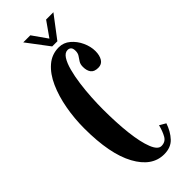

<svg xmlns="http://www.w3.org/2000/svg" viewBox="-278 -880 921 921"><g transform="rotate(-45 182.5 -419.0)"><path d="M216.5 10Q134.5 10 83.8 -83Q33 -176 33 -349Q33 -416.5 44.8 -481Q56.5 -545.5 79.8 -597.5Q103 -649.5 138.5 -680.2Q174 -711 221.5 -711Q254 -711 279.2 -689.5Q304.5 -668 319 -636.2Q333.5 -604.5 333.5 -573.5Q333.5 -544.5 322 -525.8Q310.5 -507 286.5 -507Q259.5 -507 248.2 -522Q237 -537 237 -562.5Q237 -580.5 244.5 -592Q252 -603.5 259.5 -614.5Q267 -625.5 267 -641.5Q267 -658.5 260.2 -665.2Q253.5 -672 242.5 -672Q224 -672 210.2 -650.8Q196.5 -629.5 187 -594.2Q177.5 -559 171.8 -516.5Q166 -474 163.5 -430.5Q161 -387 161 -350Q161 -257.5 169.5 -184.8Q178 -112 194.8 -69.8Q211.5 -27.5 235.5 -27.5Q263 -27.5 276 -50.2Q289 -73 297.5 -106.5L329 -88Q314.5 -45.5 288.5 -17.8Q262.5 10 216.5 10ZM202.5 -736 118 -848H166L219.5 -772L273 -848H322.5L237.5 -736Z"/></g></svg>

Font: Imbue 10pt
Style: Bold
Weight: 700
Designer: Tyler Finck
Foundry: Etcetera Type Company
Version: Version 1.102; ttfautohint (v1.8.3)